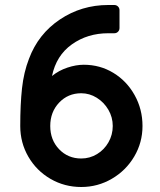

<svg xmlns="http://www.w3.org/2000/svg" viewBox="-20 -735 640 768"><path d="M61 -231Q61 -317 68 -381.5Q75 -446 96 -500Q133 -599 219.5 -657Q306 -715 413 -715H437Q446 -715 452 -709Q458 -703 458 -694V-623Q458 -614 452 -608Q446 -602 437 -602H413Q330 -602 267.5 -557.5Q205 -513 188 -431Q215 -453 249.5 -464.5Q284 -476 315 -476Q380 -476 433.5 -443.5Q487 -411 518.5 -354.5Q550 -298 550 -231Q550 -165 517 -109Q484 -53 427.5 -20Q371 13 305 13Q238 13 182 -19.5Q126 -52 93.5 -108Q61 -164 61 -231ZM431 -231Q431 -266 413.5 -296Q396 -326 367 -344Q338 -362 305 -362Q252 -362 216.5 -324.5Q181 -287 181 -231Q181 -175 216.5 -138Q252 -101 305 -101Q339 -101 368 -118.5Q397 -136 414 -166Q431 -196 431 -231Z"/></svg>

Font: Miriam Libre
Style: Bold
Weight: 700
Designer: Michal Sahar
Foundry: Hagilda
Version: Version 1.001